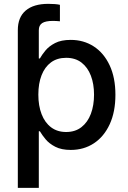

<svg xmlns="http://www.w3.org/2000/svg" viewBox="-20 -753 654 978"><path d="M70.8 -429.7V-599.6Q70.8 -665 110.8 -699.2Q150.9 -733.4 226.1 -733.4Q244.1 -733.4 259.5 -732.2Q274.9 -731 285.2 -728.5V-644.5Q276.4 -645.5 266.8 -646Q257.3 -646.5 249.5 -646.5Q211.9 -646.5 194.8 -635.3Q177.7 -624 177.7 -599.1V-429.7ZM70.8 204.1V-542.5H174.8V-455.1H183.1Q193.4 -473.6 211.4 -495.6Q229.5 -517.6 260.5 -533.7Q291.5 -549.8 340.3 -549.8Q406.2 -549.8 457.5 -516.6Q508.8 -483.4 538.3 -420.7Q567.9 -357.9 567.9 -270Q567.9 -183.1 538.8 -120.1Q509.8 -57.1 458.5 -23.2Q407.2 10.7 340.3 10.7Q293 10.7 261.7 -5.4Q230.5 -21.5 212.2 -43.7Q193.8 -65.9 183.1 -84.5H177.7V204.1ZM316.9 -80.6Q363.3 -80.6 395 -105.5Q426.8 -130.4 442.9 -173.3Q459 -216.3 459 -271Q459 -325.2 442.9 -367.4Q426.8 -409.7 395.3 -434.1Q363.8 -458.5 316.9 -458.5Q271 -458.5 239.5 -435.1Q208 -411.6 191.7 -369.6Q175.3 -327.6 175.3 -271Q175.3 -214.4 191.9 -171.4Q208.5 -128.4 240.2 -104.5Q272 -80.6 316.9 -80.6Z"/></svg>

Font: Inter 16pt Medium
Style: Regular
Weight: 500
Version: Version 4.001;git-66647c0bb